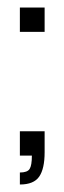

<svg xmlns="http://www.w3.org/2000/svg" viewBox="-20 -415 172 512"><path d="M33 77V45Q53 45 59 35.5Q65 26 65 0H33V-65H99V-9Q99 35 84.5 56Q70 77 33 77ZM33 -330V-395H99V-330Z"/></svg>

Font: Rokkitt SemiBold Light
Style: Regular
Weight: 300
Version: Version 3.103